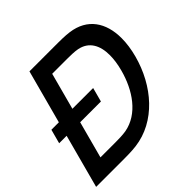

<svg xmlns="http://www.w3.org/2000/svg" viewBox="-205 -896 1073 1073"><g transform="rotate(-45 331.5 -360.0)"><path d="M479.3 -715.5C447 -720 404 -720 391 -720H165.5L80.4 -402.5H21.4L-1.1 -318.5H57.9L-27.5 0H198C211 0 254 0 288.7 -4.5C463.5 -26 593.8 -176.5 643 -360C655 -404.8 661.1 -447.7 661.1 -487.2C661.1 -609.3 602.6 -699.3 479.3 -715.5ZM308 -104.5C282.8 -100 247.7 -99.5 224.7 -99.5H106.2L164.9 -318.5H328.9L351.4 -402.5H187.4L245.8 -620.5H364.3C386.3 -620.5 422.2 -620 445 -615.5C517.1 -601.4 547.5 -543.5 547.5 -466.4C547.5 -433.7 542.1 -397.6 532 -360C498.9 -236.5 423.7 -125.5 308 -104.5Z"/></g></svg>

Font: Manrope
Style: SemiBoldItalic
Weight: 600
Italic angle: -15°
Designer: Mikhail Sharanda
Foundry: Mikhail Sharanda
Version: Version 4.502;hotconv 1.0.109;makeotfexe 2.5.65596